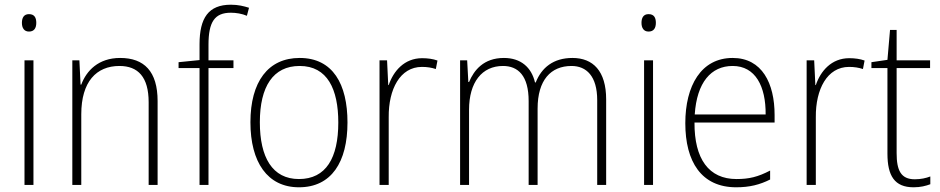

<svg xmlns="http://www.w3.org/2000/svg" viewBox="-20 -785 3992 815"><path d="M103 -725C81 -725 73 -709 73 -688C73 -667 82 -651 103 -651C125 -651 134 -666 134 -688C134 -709 127 -725 103 -725ZM122 -529H84V0H122Z M490 -539C398 -539 347 -485 325 -426H322L317 -529H287V0H325V-300C325 -438 389 -505 487 -505C566 -505 611 -458 611 -351V0H649V-356C649 -482 592 -539 490 -539Z M971 -496V-529H865V-595C865 -692 891 -731 960 -731C982 -731 1007 -727 1028 -718L1037 -752C1015 -759 991 -765 960 -765C865 -765 827 -709 827 -597V-530L738 -521V-496H827V0H865V-496Z M1455 -265C1455 -428 1393 -539 1252 -539C1118 -539 1043 -438 1043 -266C1043 -97 1115 10 1249 10C1387 10 1455 -97 1455 -265ZM1083 -266C1083 -417 1139 -505 1252 -505C1370 -505 1416 -406 1416 -265C1416 -115 1364 -25 1249 -25C1136 -25 1083 -117 1083 -266Z M1772 -538C1696 -538 1650 -483 1630 -424H1628L1623 -529H1591V0H1630V-288C1629 -406 1678 -501 1771 -501C1793 -501 1812 -498 1830 -492L1837 -528C1818 -535 1795 -538 1772 -538Z M2410 -539C2329 -539 2279 -498 2254 -435H2251C2236 -499 2191 -539 2119 -539C2033 -539 1992 -487 1971 -437H1968L1963 -529H1933V0H1971V-319C1971 -436 2026 -505 2115 -505C2179 -505 2224 -464 2224 -356V0H2262V-324C2262 -445 2318 -505 2406 -505C2469 -505 2515 -462 2515 -360V0H2553V-363C2553 -484 2497 -539 2410 -539Z M2733 -725C2711 -725 2703 -709 2703 -688C2703 -667 2712 -651 2733 -651C2755 -651 2764 -666 2764 -688C2764 -709 2757 -725 2733 -725ZM2752 -529H2714V0H2752Z M3090 -539C2956 -539 2889 -421 2889 -262C2889 -99 2957 10 3105 10C3162 10 3205 -1 3249 -23V-61C3197 -34 3160 -25 3106 -25C2989 -25 2927 -110 2928 -265H3268V-297C3268 -431 3215 -539 3090 -539ZM3090 -505C3187 -505 3231 -418 3230 -299H2929C2938 -435 2998 -505 3090 -505Z M3585 -538C3509 -538 3463 -483 3443 -424H3441L3436 -529H3404V0H3443V-288C3442 -406 3491 -501 3584 -501C3606 -501 3625 -498 3643 -492L3650 -528C3631 -535 3608 -538 3585 -538Z M3863 -24C3804 -24 3786 -62 3786 -135V-496H3928V-529H3786V-658H3758L3747 -531L3679 -521V-496H3747V-133C3747 -39 3777 10 3858 10C3888 10 3910 4 3929 -3V-36C3911 -29 3889 -24 3863 -24Z"/></svg>

Font: Noto Sans Thai SemCond ExtLt
Style: Regular
Weight: 200
Width: 4
Designer: Monotype Design Team
Foundry: Monotype Imaging Inc.
Version: Version 2.002